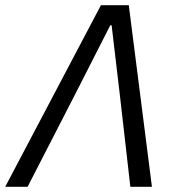

<svg xmlns="http://www.w3.org/2000/svg" viewBox="-47 -718 680 738"><path d="M341 -698 -27 0H59L239 -350L377 -621H382L414 -350L454 0H537L448 -698Z"/></svg>

Font: LVC Sans
Style: Italic
Weight: 400
Italic angle: -11.31°
Designer: Mike Abbink, Paul van der Laan, Pieter van Rosmalen
Foundry: Bold Monday
Version: Version 3.0